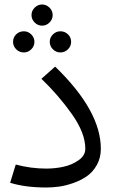

<svg xmlns="http://www.w3.org/2000/svg" viewBox="-20 -819 515 853"><path d="M200 -719Q186 -705 167 -705Q148 -705 134 -719Q120 -733 120 -752Q120 -771 134 -785Q148 -799 167 -799Q186 -799 200 -785Q214 -771 214 -752Q214 -733 200 -719ZM86 -586Q66 -586 52 -600Q38 -614 38 -633Q38 -653 52 -666.5Q66 -680 86 -680Q105 -680 119 -666Q133 -652 133 -633Q133 -614 119 -600Q105 -586 86 -586ZM248 -586Q229 -586 215 -600Q201 -614 201 -633Q201 -652 215 -666Q229 -680 248 -680Q268 -680 282 -666.5Q296 -653 296 -633Q296 -614 282 -600Q268 -586 248 -586ZM186 14Q92 14 25 -7L50 -88Q117 -70 186 -70Q224 -70 261.5 -78Q299 -86 329 -107Q359 -128 359 -158Q359 -228 299.5 -312Q240 -396 164 -469L225 -523Q428 -327 428 -158Q428 -118 410.5 -86.5Q393 -55 366.5 -36.5Q340 -18 306 -6Q272 6 242.5 10Q213 14 186 14Z"/></svg>

Font: FiraGO Book
Style: Regular
Weight: 350
Designer: bBox Type
Foundry: bBox Type GmbH
Version: Version 1.001;PS 001.001;hotconv 1.0.88;makeotf.lib2.5.64775